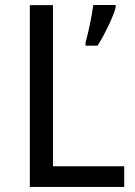

<svg xmlns="http://www.w3.org/2000/svg" viewBox="-20 -734 531 754"><path d="M97.2 0V-713.9H188V-81.1H467.8V0ZM315.9 -567.4Q320.3 -582 324.7 -600.8Q329.1 -619.6 333.3 -639.4Q337.4 -659.2 340.8 -678.7Q344.2 -698.2 346.2 -714.4H434.1V-704.6Q431.2 -692.4 423.6 -673.3Q416 -654.3 406 -633.3Q396 -612.3 384.8 -591.3Q373.5 -570.3 362.8 -554.7H315.9Z"/></svg>

Font: Droid Sans
Style: Regular
Weight: 400
Foundry: Ascender Corporation
Version: Version 1.00 build 114